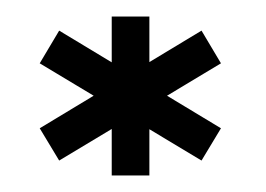

<svg xmlns="http://www.w3.org/2000/svg" viewBox="-20 -791 321 232"><path d="M223.5 -597 247 -636 51.5 -754 28 -714.5ZM51.5 -597 247 -714.5 223.5 -754 28 -636ZM115 -579H160.5V-771H115Z"/></svg>

Font: Anybody Thin SemiBold
Style: Regular
Weight: 600
Version: Version 1.113;gftools[0.9.25]